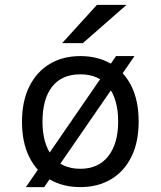

<svg xmlns="http://www.w3.org/2000/svg" viewBox="-20 -752 656 784"><path d="M85.8 12 453.8 -523H529.2L160.5 12ZM308 12Q236.2 12 182.8 -19.6Q129.2 -51.1 99.5 -110.9Q69.8 -170.6 69.8 -255Q69.8 -338.4 99.5 -398.4Q129.2 -458.5 182.8 -490.8Q236.2 -523 308 -523Q379.9 -523 433.6 -491.4Q487.2 -459.8 516.8 -399.9Q546.2 -340 546.2 -255.8Q546.2 -172.2 516.8 -112.2Q487.2 -52.2 433.6 -20.1Q379.9 12 308 12ZM308 -62.8Q381.9 -62.8 422.2 -114.4Q462.5 -166 462.5 -255.8Q462.5 -345.2 423.4 -396.9Q384.4 -448.5 308 -448.5Q232.5 -448.5 193 -398.2Q153.5 -348 153.5 -255Q153.5 -166 193 -114.4Q232.5 -62.8 308 -62.8ZM233.8 -576 375.8 -732H496.5L318.5 -576Z"/></svg>

Font: Overpass Mono Light
Style: Regular
Weight: 300
Monospace: yes
Designer: Delve Withrington, Dave Bailey
Foundry: Delve Fonts LLC
Version: Version 4.000